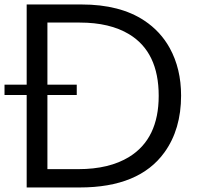

<svg xmlns="http://www.w3.org/2000/svg" viewBox="-20 -805 880 850"><path d="M98.1 -430.2V-785.2H340.8Q511.2 -785.2 618.7 -713.9Q690.4 -666.5 731.4 -592.3Q781.7 -501 781.7 -381.8Q781.7 -232.4 708 -130.4Q596.2 24.9 333 24.9H98.1V-384.3H0V-430.2ZM333 -705.1H189.9V-430.2H319.8V-384.3H189.9V-56.2H326.7Q463.9 -56.2 551.8 -110.4Q682.6 -190.9 682.6 -380.9Q682.6 -574.2 551.8 -653.3Q466.3 -705.1 333 -705.1Z"/></svg>

Font: FORM UDPGothic
Style: Regular
Weight: 400
Foundry: Pronama LLC
Version: Version 1.05101